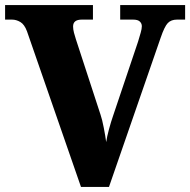

<svg xmlns="http://www.w3.org/2000/svg" viewBox="-20 -734 747 754"><path d="M86 -611Q76 -638 60 -647.5Q44 -657 27 -657H0V-714H345V-657H301Q267 -657 267 -630Q267 -619 270.5 -605.5Q274 -592 278 -580L375 -283Q381 -266 387.5 -232.5Q394 -199 397 -176Q400 -197 408 -226.5Q416 -256 424 -279L522 -570Q528 -590 532.5 -605.5Q537 -621 537 -631Q537 -642 529 -649.5Q521 -657 503 -657H452V-714H707V-657H675Q652 -657 639 -643.5Q626 -630 611 -586L408 0H298Z"/></svg>

Font: Noto Serif Georgian ExtraBold
Style: Regular
Weight: 800
Designer: Monotype Design Team, Akaki Razmadze
Foundry: Google LLC
Version: Version 2.003; ttfautohint (v1.8.4.7-5d5b)